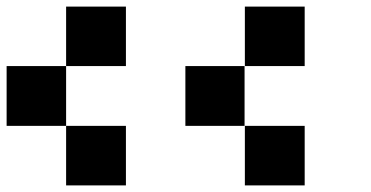

<svg xmlns="http://www.w3.org/2000/svg" viewBox="-20 -560 1121 580"><path d="M179.7 -540Q240.2 -540 360.4 -540Q360.4 -480.5 360.4 -360.4Q299.8 -360.4 179.7 -360.4Q179.7 -419.9 179.7 -540ZM0 -360.4Q59.6 -360.4 179.7 -360.4Q179.7 -299.8 179.7 -179.7Q120.1 -179.7 0 -179.7Q0 -240.2 0 -360.4ZM179.7 -179.7Q240.2 -179.7 360.4 -179.7Q360.4 -120.1 360.4 0Q299.8 0 179.7 0Q179.7 -59.6 179.7 -179.7ZM719.7 -540Q780.3 -540 900.4 -540Q900.4 -480.5 900.4 -360.4Q839.8 -360.4 719.7 -360.4Q719.7 -419.9 719.7 -540ZM540 -360.4Q599.6 -360.4 718.8 -360.4Q718.8 -299.8 718.8 -179.7Q660.2 -179.7 540 -179.7Q540 -240.2 540 -360.4ZM719.7 -179.7Q780.3 -179.7 900.4 -179.7Q900.4 -120.1 900.4 0Q839.8 0 719.7 0Q719.7 -59.6 719.7 -179.7Z"/></svg>

Font: Pixelfont
Style: 5 px
Weight: 400
Designer: Eugene Lysy
Version: Version 1.0.2 (beta)